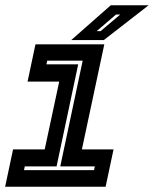

<svg xmlns="http://www.w3.org/2000/svg" viewBox="-20 -708 584 728"><path d="M-0.5 0 29.5 -141.5H149.5L204.5 -398.5H84.5L114.5 -540H375.5L290.5 -141.5H410.5L380.5 0ZM71 -63H336.5L339.5 -77H208.5L293.5 -478H159L156 -464H276.5L194.5 -77H74ZM250 -556 400 -688H543.5L373.5 -556ZM346.5 -590H361.5L436 -653H420Z"/></svg>

Font: Tourney Thin
Style: Italic
Weight: 100
Italic angle: -12°
Designer: Tyler Finck
Foundry: Etcetera Type Co
Version: Version 1.015